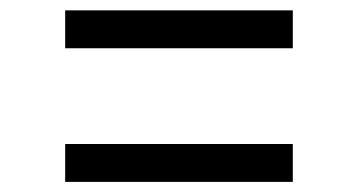

<svg xmlns="http://www.w3.org/2000/svg" viewBox="-20 -494 709 380"><path d="M559.5 -473.5V-398.5H109V-473.5ZM559.5 -209V-134H109V-209Z"/></svg>

Font: Merriweather 72pt Black
Style: Regular
Weight: 900
Version: Version 2.100